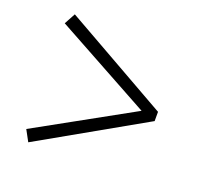

<svg xmlns="http://www.w3.org/2000/svg" viewBox="-100 -743 791 760"><g transform="rotate(20 295.5 -363.5)"><path d="M91.8 -632.8 533.2 -382.8V-343.8L91.8 -93.8L66.4 -140.6L470.7 -364.3L66.4 -585.9Z"/></g></svg>

Font: GenYoMin TW TTF SemiBold
Style: Regular
Weight: 600
Version: Version 1.300